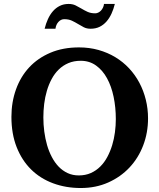

<svg xmlns="http://www.w3.org/2000/svg" viewBox="-20 -924 796 960"><path d="M559.1 -328.1Q559.1 -386.7 548.1 -439.7Q537.1 -492.7 515.1 -532.7Q493.2 -572.8 460.2 -596.4Q427.2 -620.1 383.8 -620.1Q349.1 -620.1 321.8 -608.4Q294.4 -596.7 273.7 -576.4Q252.9 -556.2 238.3 -528.8Q223.6 -501.5 214.4 -470Q205.1 -438.5 200.9 -404.5Q196.8 -370.6 196.8 -336.9Q196.8 -301.3 201.4 -266.1Q206.1 -231 215.3 -198.7Q224.6 -166.5 239.3 -138.7Q253.9 -110.8 273.4 -90.6Q293 -70.3 318.1 -58.6Q343.3 -46.9 374 -46.9Q407.2 -46.9 434.1 -58.8Q460.9 -70.8 481.4 -91.3Q502 -111.8 516.6 -139.2Q531.2 -166.5 540.8 -197.8Q550.3 -229 554.7 -262.5Q559.1 -295.9 559.1 -328.1ZM720.2 -332Q720.2 -260.3 696 -197Q671.9 -133.8 627.4 -86.4Q583 -39.1 521 -11.5Q459 16.1 383.8 16.1Q309.1 16.1 245.4 -7.6Q181.6 -31.2 135.5 -76.7Q89.4 -122.1 63.2 -188.5Q37.1 -254.9 37.1 -339.8Q37.1 -413.6 60.1 -477.3Q83 -541 126.2 -587.4Q169.4 -633.8 232.2 -660.4Q294.9 -687 375 -687Q426.8 -687 472.7 -674.1Q518.6 -661.1 556.9 -637.9Q595.2 -614.7 625.5 -582.3Q655.8 -549.8 676.8 -510.3Q697.8 -470.7 709 -425.5Q720.2 -380.4 720.2 -332ZM554.2 -904.3Q547.9 -878.4 537.6 -856Q527.3 -833.5 512.7 -816.7Q498 -799.8 478.3 -790Q458.5 -780.3 433.1 -780.3Q413.6 -780.3 398.9 -787.8Q384.3 -795.4 369.9 -804.2Q355.5 -813 339.4 -820.6Q323.2 -828.1 301.3 -828.1Q284.7 -828.1 272.2 -814.5Q259.8 -800.8 257.3 -780.3H203.1Q209.5 -806.2 219.7 -828.6Q230 -851.1 244.6 -867.9Q259.3 -884.8 278.8 -894.5Q298.3 -904.3 323.2 -904.3Q342.8 -904.3 357.9 -897Q373 -889.6 387.5 -880.9Q401.9 -872.1 418 -864.7Q434.1 -857.4 456.1 -857.4Q463.9 -857.4 471.4 -861.1Q479 -864.7 484.9 -871.1Q490.7 -877.4 494.9 -886Q499 -894.5 500 -904.3Z"/></svg>

Font: Charis SIL Viet
Style: Bold
Weight: 700
Foundry: SIL International
Version: Version 5.000